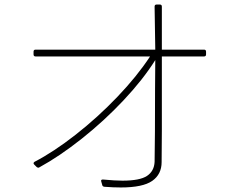

<svg xmlns="http://www.w3.org/2000/svg" viewBox="-20 -818 1040 847"><path d="M128 -578V-590Q128 -599 137 -599H665L662 -789Q662 -798 671 -798H685Q694 -798 694 -789V-599H880Q889 -599 889 -590V-578Q889 -569 880 -569H694V-241L693 -103Q693 -49 651.5 -20Q610 9 513 9Q480 9 441 6Q432 5 431 -2L427 -16L426 -20Q426 -26 433 -26H435Q488 -21 520 -21Q597 -21 628.5 -42Q660 -63 662 -104Q664 -208 664 -424L665 -553Q611 -467 525 -375.5Q439 -284 340.5 -206Q242 -128 154 -80Q149 -76 142 -81L131 -92Q128 -95 128 -98Q128 -101 132 -104Q217 -148 314 -224Q411 -300 498 -391Q585 -482 642 -569H137Q128 -569 128 -578Z"/></svg>

Font: LINE Seed JP_TTF Thin
Style: Regular
Weight: 250
Designer: LY Corporation & Fontrix & Fontworks
Version: Version 1.008